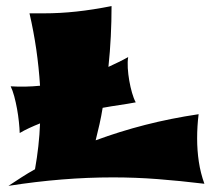

<svg xmlns="http://www.w3.org/2000/svg" viewBox="-20 -602 693 632"><path d="M652.8 2.9Q572.3 -6.8 498.8 -12.5Q425.3 -18.1 352.1 -18.1Q268.6 -18.1 183.6 -11.2Q98.6 -4.4 7.8 9.8Q29.3 -4.4 50.8 -18.3Q72.3 -32.2 95.2 -44.9Q102.1 -83.5 106.2 -120.8Q110.4 -158.2 111.8 -195.8Q93.3 -188.5 75.9 -180.4Q58.6 -172.4 44.9 -164.1Q44.4 -179.7 42.2 -200.9Q40 -222.2 36.1 -243.7Q32.2 -265.1 26.9 -284.9Q21.5 -304.7 15.1 -317.9Q39.1 -316.4 63.5 -316.9Q87.9 -317.4 111.8 -319.8Q107.9 -380.4 99.4 -439.5Q90.8 -498.5 77.1 -558.1H124Q177.7 -558.1 231.7 -564Q285.6 -569.8 347.2 -582Q347.2 -531.7 344.7 -482.2Q342.3 -432.6 336.9 -381.8Q353.5 -389.6 369.4 -397.2Q385.3 -404.8 401.9 -414.1Q399.4 -398.4 400.6 -377.9Q401.9 -357.4 405.5 -336.4Q409.2 -315.4 414.6 -296.6Q419.9 -277.8 426.8 -265.1Q401.4 -260.3 374 -256.3Q346.7 -252.4 317.9 -247.1Q313.5 -219.7 307.6 -193.4Q301.8 -167 294.9 -140.1Q374 -169.4 458 -190.9Q542 -212.4 633.8 -226.1Q631.3 -206.5 630.1 -186.5Q628.9 -166.5 628.9 -146Q628.9 -106.9 634.5 -69.6Q640.1 -32.2 652.8 2.9Z"/></svg>

Font: Shojumaru
Style: Regular
Weight: 400
Version: Version 1.001